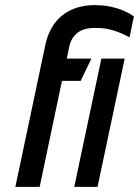

<svg xmlns="http://www.w3.org/2000/svg" viewBox="-20 -730 543 750"><path d="M486 -584 503 -666Q486 -678 464.5 -687.5Q443 -697 414 -703.5Q385 -710 348 -710Q312 -710 280.5 -700Q249 -690 224 -670.5Q199 -651 182 -621.5Q165 -592 157 -554L40 0H135L222 -414H295L337 -501H241L251 -550Q257 -575 271 -591Q285 -607 305 -614Q325 -621 350 -621Q394 -621 425.5 -610.5Q457 -600 486 -584ZM361 0 467 -501H376L270 0Z"/></svg>

Font: Advent Pro SemiBold
Style: Italic
Weight: 600
Italic angle: -12°
Version: Version 3.000